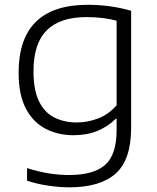

<svg xmlns="http://www.w3.org/2000/svg" viewBox="-20 -570 672 820"><path d="M276 230Q235.5 230 186.5 223Q137.5 216 95.5 201.5V148Q144.5 163.5 189 170.5Q233.5 177.5 274.5 177.5Q380 177.5 429 134.2Q478 91 478 -14.5V-62.5H474Q442 -30 396.5 -11.2Q351 7.5 294 7.5Q228.5 7.5 175.2 -19.8Q122 -47 90.8 -105.8Q59.5 -164.5 59.5 -259.5Q59.5 -549.5 355 -549.5Q451 -549.5 540 -524V-23.5Q540 112 474.2 171Q408.5 230 276 230ZM308 -47Q354 -47 399.2 -64.2Q444.5 -81.5 478 -120.5V-481.5Q453 -488.5 420.2 -492.8Q387.5 -497 348.5 -497Q237 -497 180 -440.8Q123 -384.5 123 -265.5Q123 -184.5 147 -136.5Q171 -88.5 212.8 -67.8Q254.5 -47 308 -47Z"/></svg>

Font: Encode Sans Expanded Expanded Light
Style: Regular
Weight: 300
Width: 7
Designer: Multiple Designers
Foundry: Impallari Type
Version: Version 3.000; ttfautohint (v1.8.3) -l 8 -r 50 -G 200 -x 14 